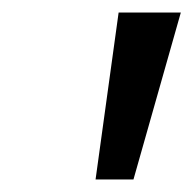

<svg xmlns="http://www.w3.org/2000/svg" viewBox="-20 -696 311 309"><path d="M194.8 -407.2H133.8L170.9 -675.8H271Z"/></svg>

Font: Clear Sans
Style: Italic
Weight: 400
Italic angle: -12°
Foundry: Intel Corporation
Version: Version 1.00